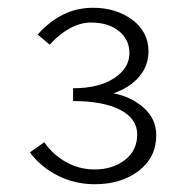

<svg xmlns="http://www.w3.org/2000/svg" viewBox="-20 -889 495 494"><path d="M57 -497 94 -523Q116 -491 150 -472Q184 -453 223 -453Q270 -453 301.5 -477.5Q333 -502 333 -543Q333 -584 289 -606.5Q245 -629 168 -629V-662Q235 -662 274 -688Q313 -714 313 -752Q313 -787 286 -809Q259 -831 214 -831Q187 -831 159.5 -816Q132 -801 108 -774L77 -800Q138 -869 219 -869Q279 -869 320.5 -838Q362 -807 362 -757Q362 -719 337.5 -691Q313 -663 272 -649Q318 -640 350 -611.5Q382 -583 382 -541Q382 -484 337 -449.5Q292 -415 224 -415Q172 -415 128 -437.5Q84 -460 57 -497Z"/></svg>

Font: Nebula Sans Light
Style: Regular
Weight: 300
Designer: Paul D. Hunt for Adobe (as Source Sans)
Foundry: Nebula Entertainment & Broadcasting LLC
Version: Version 1.010